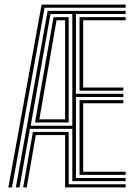

<svg xmlns="http://www.w3.org/2000/svg" viewBox="-20 -820 598 840"><path d="M16.6 0 162 -800H529.6V-786.2H175L32.5 0ZM49.3 0 188.5 -772.5H529.6V-758.7H312.2V-409.5H519.6V-395.7H312.2V-41.3H529.6V-27.5H296.4V-256.2H110.8L65.5 0ZM81.3 0 123.9 -242.8H280.5V-13.8H529.6V0H264.7V-229.1H136.6L96.8 0ZM114.2 -270H296.4V-758.7H200.9ZM133.2 -284.2 214.3 -744.9H280.5V-284.2ZM152.2 -297.9H264.7V-731.2H227.3ZM328 -423.3V-744.9H529.6V-731.2H343.9V-437H519.6V-423.3ZM328 -55.1V-381.9H519.6V-368.2H343.9V-68.8H529.6V-55.1Z"/></svg>

Font: Big Shoulders Inline Text Thin
Style: Regular
Weight: 100
Designer: Patric King
Foundry: XO Type Co
Version: Version 2.002